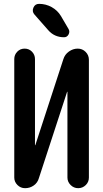

<svg xmlns="http://www.w3.org/2000/svg" viewBox="-20 -985 540 1005"><path d="M184.6 -964.8Q219.7 -964.8 250.5 -947.8Q281.2 -930.7 298.8 -901.4L338.9 -833Q346.7 -819.3 338.9 -804.7Q331.1 -790 315.4 -790Q264.6 -790 232.4 -827.1L160.2 -909.2Q146.5 -924.8 154.8 -944.8Q163.1 -964.8 184.6 -964.8ZM111.3 0Q87.9 0 71.3 -16.6Q54.7 -33.2 54.7 -55.7V-675.8Q54.7 -698.2 70.3 -714.4Q85.9 -730.5 108.9 -730.5Q131.8 -730.5 147.5 -714.4Q163.1 -698.2 163.1 -675.8V-225.6Q163.1 -224.6 164.1 -224.6Q165 -224.6 165 -225.6L311.5 -674.8Q319.3 -700.2 340.8 -715.3Q362.3 -730.5 386.7 -730.5Q411.1 -730.5 428.2 -713.4Q445.3 -696.3 445.3 -671.9V-55.7Q445.3 -32.2 428.7 -16.1Q412.1 0 389.2 0Q366.2 0 349.6 -16.6Q333 -33.2 333 -55.7V-503.9Q333 -504.9 332 -504.9Q331.1 -504.9 331.1 -503.9L183.6 -52.7Q176.8 -28.3 156.7 -14.2Q136.7 0 111.3 0Z"/></svg>

Font: Rounded-X Mgen+ 2m medium
Style: Regular
Weight: 500
Designer: [Source Han Sans]
Ryoko NISHIZUKA  (kana & ideographs); Paul D. Hunt (Latin, Greek & Cyrillic); Wenlong ZHANG  (bopomofo
Version: Version 1.059.20150602